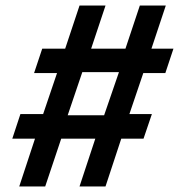

<svg xmlns="http://www.w3.org/2000/svg" viewBox="-20 -670 643 690"><path d="M49.2 0 105.8 -171.7H24.2L53.3 -260H135L185 -407.5H102.5L131.7 -495H214.2L265.8 -650H359.2L307.5 -495H430.8L482.5 -650H575.8L524.2 -495H603.3L574.2 -407.5H495L445 -260H525.8L495.8 -171.7H415.8L359.2 0H265.8L322.5 -171.7H200L142.5 0ZM223.3 -255.8H354.2L407.5 -410.8H275.8Z"/></svg>

Font: Familjen Grotesk GF Medium
Style: Italic
Weight: 500
Designer: Anders Wikstroem, Jonas Baeckman, Matilda Gysing, Kristian Moeller
Foundry: Familjen STHML AB
Version: Version 2.000; Beta; Release 4; Build 6